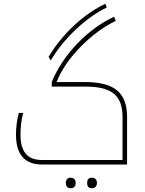

<svg xmlns="http://www.w3.org/2000/svg" viewBox="-20 -874 769 1020"><path d="M238 -572 250 -553C315 -666 437 -782 547 -834L540 -854C425 -800 311 -694 238 -572ZM203 0H655V-254C655 -390 577 -438 431 -438H281C326 -561 468 -704 595 -763L586 -785C450 -723 314 -585 255 -438V-414H431C566 -414 631 -374 631 -252V-24H202C124 -24 89 -70 89 -158C89 -197 93 -237 103 -274H80C69 -233 65 -195 65 -157C65 -49 116 0 203 0ZM356 126C370 126 382 119 382 98C382 76 367 70 356 70C340 70 330 78 330 98C330 118 340 126 356 126ZM468 126C482 126 495 118 495 98C495 78 482 70 468 70C452 70 443 78 443 98C443 118 452 126 468 126Z"/></svg>

Font: Noto Kufi Arabic Thin
Style: Regular
Weight: 100
Designer: Monotype Design Team, David Williams, Khaled Hosny
Foundry: Google LLC
Version: Version 2.109